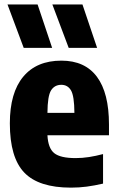

<svg xmlns="http://www.w3.org/2000/svg" viewBox="-20 -828 526 858"><path d="M297 10.5Q153 10.5 88.5 -56.8Q24 -124 24 -276.5Q24 -413.5 83.8 -485.2Q143.5 -557 254.5 -557Q359.5 -557 413.2 -484.8Q467 -412.5 467 -271.5V-223.5H192Q195 -165.5 222.5 -143.5Q250 -121.5 318 -121.5Q347.5 -121.5 378 -126.2Q408.5 -131 440.5 -139.5V-7.5Q401.5 1.5 367.5 6Q333.5 10.5 297 10.5ZM254 -449Q224 -449 208.2 -424.2Q192.5 -399.5 192 -323.5H312.5Q312 -399.5 297.2 -424.2Q282.5 -449 254 -449ZM287 -614 214 -808H348.5L414 -614ZM86 -614 13.5 -808H148L213 -614Z"/></svg>

Font: Encode Sans Condensed ExtraBold
Style: Regular
Weight: 800
Width: 3
Designer: Multiple Designers
Foundry: Impallari Type
Version: Version 3.000; ttfautohint (v1.8.3) -l 8 -r 50 -G 200 -x 14 